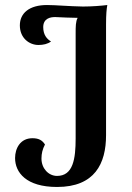

<svg xmlns="http://www.w3.org/2000/svg" viewBox="-20 -730 525 764"><path d="M207 14C357 14 402 -79 402 -192V-633C402 -673 404 -693 407 -710C382 -707 347 -704 310 -704C253 -705 202 -710 167 -710C97 -710 59 -678 59 -629C59 -578 97 -551 133 -551C152 -551 170 -555 183 -565C166 -575 152 -592 152 -622C152 -655 178 -663 202 -662C225 -661 264 -659 289 -659C281 -645 281 -623 281 -598V-179C281 -98 271 -30 207 -30C173 -30 145 -60 145 -99C145 -119 149 -136 159 -155C148 -172 134 -180 109 -180C61 -180 40 -140 40 -101C40 -44 84 14 207 14Z"/></svg>

Font: Arima Koshi ExtraBold
Style: Regular
Weight: 800
Designer: Joana Correia and Natanael Gama
Foundry: NDISCOVER
Version: Version 1.019;PS 001.019;hotconv 1.0.88;makeotf.lib2.5.64775